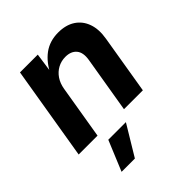

<svg xmlns="http://www.w3.org/2000/svg" viewBox="-215 -686 1053 1053"><g transform="rotate(-45 311.5 -160.0)"><path d="M215.2 -311.3 163.4 0H17L107.8 -545.9H245.8L226.4 -409.6L216.4 -414.4Q248.8 -482 296.6 -517.4Q344.4 -552.7 410.7 -552.7Q469.5 -552.7 509.3 -526.8Q549.2 -500.8 565.9 -453.7Q582.7 -406.5 571.8 -342.4L514.9 0H368.5L423 -326.5Q431.6 -377.8 409.6 -404.1Q387.6 -430.4 344.2 -430.4Q311.6 -430.4 284.5 -415.7Q257.4 -401.1 239.3 -374.4Q221.2 -347.6 215.2 -311.3ZM116.3 233.6 189.2 57.6H325.7L219.5 233.6Z"/></g></svg>

Font: Inter Variable
Style: Italic
Weight: 400
Italic angle: -9.39999°
Designer: Rasmus Andersson
Foundry: rsms
Version: Version 4.001;git-9221beed3